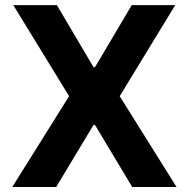

<svg xmlns="http://www.w3.org/2000/svg" viewBox="-20 -748 755 768"><path d="M207.6 -727.5 354.1 -479.3H360L507 -727.5H680.9L458.8 -363.3L686.1 0H508.8L360 -248.2H354.1L204.7 0H29.1L256.4 -363.3L33.2 -727.5Z"/></svg>

Font: GitLab Sans
Style: Regular
Weight: 400
Designer: Rasmus Andersson
Foundry: Modifications by GitLab B.V., manufactured by rsms
Version: Version 4.000;git-c8fb6b7